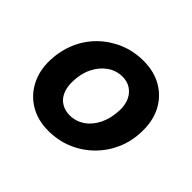

<svg xmlns="http://www.w3.org/2000/svg" viewBox="-124 -681 862 862"><g transform="rotate(45 307.0 -250.5)"><path d="M266 12Q199 12 149 -18Q99 -48 72.5 -100Q46 -152 48 -217Q50 -280 73 -334Q96 -388 137 -428Q178 -468 231.5 -490.5Q285 -513 347 -513Q414 -513 464 -484Q514 -455 541 -403.5Q568 -352 566 -284Q565 -221 541.5 -167.5Q518 -114 477 -73.5Q436 -33 382.5 -10.5Q329 12 266 12ZM284 -105Q324 -105 356 -127Q388 -149 407 -188.5Q426 -228 428 -279Q429 -317 416.5 -342.5Q404 -368 382 -382Q360 -396 331 -396Q291 -396 259 -373.5Q227 -351 207.5 -312Q188 -273 187 -222Q186 -185 198 -158.5Q210 -132 233 -118.5Q256 -105 284 -105Z"/></g></svg>

Font: DM Sans 18pt
Style: Bold Italic
Weight: 700
Italic angle: -10°
Designer: Colophon Foundry, Jonny Pinhorn
Foundry: Colophon Foundry
Version: Version 4.004;gftools[0.9.30]